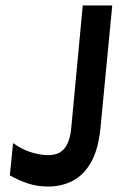

<svg xmlns="http://www.w3.org/2000/svg" viewBox="-20 -669 440 703"><path d="M16 -27 28 -145Q61 -121.5 94.5 -111.2Q128 -101 157 -101Q196.5 -101 216.5 -126Q236.5 -151 241 -202L283 -649H391L348 -202Q340.5 -123.5 314 -76Q287.5 -28.5 246.8 -7.2Q206 14 156 14Q116.5 14 81.8 2.5Q47 -9 16 -27Z"/></svg>

Font: Karla
Style: Bold Italic
Weight: 700
Italic angle: -8°
Designer: Jonathan Pinhorn
Version: Version 2.004;gftools[0.9.33]